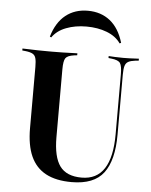

<svg xmlns="http://www.w3.org/2000/svg" viewBox="-54 -812 683 868"><g transform="rotate(5 287.0 -378.0)"><path d="M95.2 -369.4V-492.7Q95.2 -518.5 91.5 -532.3Q87.9 -546 77 -552Q66.1 -558.1 45.2 -560.5L29.8 -562.1V-571Q41.9 -571 59.3 -570.2Q76.6 -569.4 98.8 -569Q121 -568.5 146 -568.5H156.5H166.9Q191.9 -568.5 212.9 -569Q233.9 -569.4 250.8 -570.2Q267.7 -571 279 -571V-562.1L265.3 -560.5Q235.5 -556.5 226.6 -544Q217.7 -531.5 217.7 -492.7V-369.4ZM303.2 11.3Q232.3 11.3 186.3 -13.3Q140.3 -37.9 117.7 -87.9Q95.2 -137.9 95.2 -215.3V-369.4H217.7V-185.5Q217.7 -95.2 248 -54Q278.2 -12.9 346.8 -12.9Q415.3 -12.9 449.2 -65.3Q483.1 -117.7 483.1 -221V-369.4H491.9V-220.2Q491.9 -104 448.4 -46.4Q404.8 11.3 303.2 11.3ZM483.1 -369.4V-492.7Q483.1 -531.5 474.2 -544.4Q465.3 -557.3 434.7 -560.5L421 -562.1V-571Q431.5 -570.2 448.8 -569.4Q466.1 -568.5 487.1 -568.5Q502.4 -568.5 515.7 -569Q529 -569.4 540.3 -570.2Q551.6 -571 558.1 -571V-562.1L541.9 -560.5Q521.8 -558.1 510.9 -552Q500 -546 496 -532.3Q491.9 -518.5 491.9 -492.7V-369.4ZM309.7 -766.9Q369.4 -766.9 410.9 -733.9Q452.4 -700.8 471.8 -635.5L465.3 -632.3Q443.5 -663.7 402.4 -679.4Q361.3 -695.2 309.7 -695.2Q258.9 -695.2 217.7 -679.4Q176.6 -663.7 154.8 -632.3L148.4 -635.5Q167.7 -700.8 209.3 -733.9Q250.8 -766.9 309.7 -766.9Z"/></g></svg>

Font: Playfair 144pt SemiCondensed
Style: Bold
Weight: 700
Width: 4
Designer: Claus Eggers Sørensen
Foundry: Claus Eggers Sørensen
Version: Version 2.203